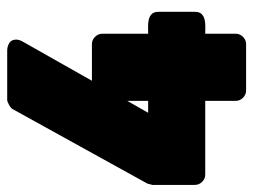

<svg xmlns="http://www.w3.org/2000/svg" viewBox="-116 -598 737 560"><g transform="rotate(-90 253.0 -318.5)"><path d="M-6.8 -119.1V-243.2L-2.9 -257.8L214.4 -650.9Q215.8 -653.3 219 -656Q222.2 -658.7 226.3 -660.9Q230.5 -663.1 234.4 -664.8Q238.3 -666.5 240.7 -666.5H384.8Q397 -666.5 407 -660.4Q417 -654.3 417 -640.6Q417 -635.3 415.3 -630.4Q413.6 -625.5 411.1 -621.1L296.9 -419.4H403.8Q416 -419.4 425 -410.4Q434.1 -401.4 434.1 -389.2V-255.4Q442.9 -255.4 453.9 -255.6Q464.8 -255.9 474.9 -253.7Q484.9 -251.5 491.5 -244.9Q498 -238.3 498 -225.1V-119.1Q498 -106 491.5 -99.4Q484.9 -92.8 474.9 -90.6Q464.8 -88.4 453.9 -88.6Q442.9 -88.9 434.1 -88.9V0Q434.1 12.2 425 21.2Q416 30.3 403.8 30.3H268.6Q256.3 30.3 247.3 21.2Q238.3 12.2 238.3 0V-88.9H23.4Q11.2 -88.9 2.2 -97.9Q-6.8 -106.9 -6.8 -119.1ZM238.3 -316.4 203.6 -255.4H238.3Z"/></g></svg>

Font: Akaash Gobhi Moti
Style: Regular
Weight: 400
Designer: Kulbir Singh Thind, MD
Foundry: Punjab Online
Version: Version 1.200